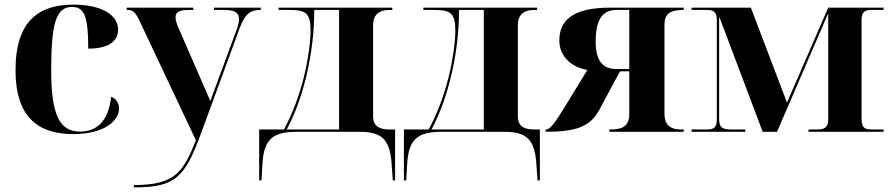

<svg xmlns="http://www.w3.org/2000/svg" viewBox="-20 -569 3852 829"><path d="M296 10C434 10 494 -50 494 -100C494 -124 481 -144 460 -151C447 -40 394 -1 325 -1C236 -1 201 -75 201 -267C201 -474 224 -539 291 -539C345 -539 361 -496 361 -359C465 -359 490 -403 490 -441C490 -505 418 -549 297 -549C151 -549 47 -482 47 -266C47 -61 147 10 296 10Z M558 230V240H561C738 240 779 196 849 4L1015 -448C1037 -507 1059 -526 1104 -526H1106V-536H904V-526H946C992 -526 1012 -516 1012 -487C1012 -474 1008 -457 1000 -436L915 -206C908 -186 898 -161 888 -133C878 -157 871 -173 848 -225L750 -450C742 -469 738 -483 738 -495C738 -518 756 -526 795 -526H815L814 -536H527V-526H533C554 -526 566 -514 583 -478L826 37C771 171 740 230 558 230Z M1099 210H1109L1113 140C1119 34 1155 0 1263 0H1531C1630 0 1664 34 1671 140L1676 210H1686V-10H1663C1625 -10 1591 -19 1591 -66V-461C1591 -518 1633 -526 1662 -526H1674V-536H1183V-526H1229C1299 -526 1321 -514 1321 -437C1321 -389 1310 -309 1292 -236C1273 -161 1246 -84 1206 -10H1099ZM1218 -10C1292 -147 1337 -344 1337 -526H1444V-10Z M1724 210H1734L1738 140C1744 34 1780 0 1888 0H2156C2255 0 2289 34 2296 140L2301 210H2311V-10H2288C2250 -10 2216 -19 2216 -66V-461C2216 -518 2258 -526 2287 -526H2299V-536H1808V-526H1854C1924 -526 1946 -514 1946 -437C1946 -389 1935 -309 1917 -236C1898 -161 1871 -84 1831 -10H1724ZM1843 -10C1917 -147 1962 -344 1962 -526H2069V-10Z M2336 0C2458 0 2526 -18 2566 -92L2657 -261H2697V-77C2697 -18 2659 -10 2615 -10H2611V0H2932V-10H2919C2864 -10 2849 -41 2849 -77V-465C2849 -506 2871 -526 2929 -526H2932V-536H2614C2456 -536 2395 -483 2395 -394C2395 -320 2455 -277 2516 -267L2422 -113C2377 -40 2356 -10 2338 -10H2336ZM2641 -271C2580 -271 2552 -309 2552 -390C2552 -482 2580 -526 2641 -526H2697V-271Z M2966 0H3198V-10H3140C3100 -10 3085 -16 3085 -56V-493H3087L3273 0H3335L3554 -507H3556V-53C3556 -19 3540 -10 3508 -10H3471V0H3795V-10H3744C3715 -10 3700 -16 3700 -56V-480C3700 -520 3715 -526 3744 -526H3795V-536H3556L3378 -126L3222 -536H2966V-526H3031C3059 -526 3075 -520 3075 -482V-53C3075 -15 3059 -10 3031 -10H2966Z"/></svg>

Font: Noto Serif Display
Style: Bold
Weight: 700
Designer: Monotype Design Team
Foundry: Monotype Imaging Inc.
Version: Version 2.009